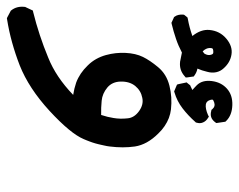

<svg xmlns="http://www.w3.org/2000/svg" viewBox="-104 -272 693 556"><g transform="rotate(90 242.0 5.5)"><path d="M14.2 330.1 -2.4 321.3 -4.4 320.3 -5.9 318.4Q-18.1 302.7 -15.6 280.3V278.8L-14.6 276.9L-6.8 260.3L-4.9 256.3L-0.5 255.4Q66.4 238.8 131.3 211.9Q187.5 189.5 239.3 139.6Q220.7 136.7 203.6 130.9Q176.3 120.6 154.3 97.7Q148.4 91.8 143.8 85.7Q139.2 79.6 135.5 73Q131.8 66.4 128.9 59.3Q126 52.2 124 44.9Q116.2 16.6 117.7 -12.2Q119.1 -41.5 129.4 -62.5Q139.2 -82.5 158.7 -106Q179.2 -130.9 212.9 -139.2Q245.6 -147.5 281.2 -143.6Q293.9 -142.1 306.2 -137.5Q318.4 -132.8 329.6 -125.2Q340.8 -117.7 351.1 -106.9Q383.3 -74.7 388.7 -39.1Q393.6 -4.9 388.7 33.7Q388.2 37.6 387.5 42Q386.7 46.4 385.7 50.5Q384.8 54.7 383.8 59.1Q382.8 63.5 381.8 67.6Q380.9 71.8 379.6 75.9Q378.4 80.1 377 84.2Q375.5 88.4 374 92.5Q372.6 96.7 370.8 100.8Q369.1 105 367.2 109.4Q351.1 147.5 285.6 208Q220.2 268.1 153.8 294.4Q121.1 307.1 87.6 316.4Q54.2 325.7 20 331.1L17.1 331.5ZM297.4 58.6Q303.7 39.6 306.2 22.9Q309.6 3.4 307.1 -18.6Q305.2 -37.6 286.1 -51.3Q267.1 -64.9 247.6 -60.5Q227.1 -56.6 213.6 -40.3Q200.2 -23.9 200.7 2Q201.2 26.4 217.8 40.5Q235.4 55.2 256.3 57.1Q276.4 59.1 297.4 58.6ZM225.6 -154.3 213.9 -159.2 209.5 -161.1 208 -166 204.1 -184.6 203.1 -189 206.1 -192.4 210 -197.3 211.4 -199.2 213.9 -200.2 225.1 -205.6Q221.7 -208.5 218.3 -211.7Q214.8 -214.8 211.4 -218.3Q195.8 -233.9 199.2 -261.7Q202.6 -289.1 221.2 -305.7Q239.7 -322.3 269 -321.3Q298.3 -320.3 314.5 -303.7L316.9 -301.3L317.4 -298.3L320.3 -278.8L320.8 -274.9L318.4 -271.5Q305.7 -254.4 285.6 -260.3L282.7 -260.7L280.8 -263.2Q272.5 -272.9 260.7 -268.6Q256.3 -267.1 254.6 -265.9Q252.9 -264.6 252.9 -262.5Q252.9 -260.3 253.9 -257.3Q257.3 -246.1 266.6 -244.6Q278.8 -242.7 297.9 -251L302.2 -253.4L306.6 -250.5Q315.4 -245.1 319.1 -236.3Q322.8 -227.5 319.8 -218.3L319.3 -215.8L317.9 -214.4Q298.8 -192.9 278.3 -177.2Q257.3 -161.1 232.4 -153.8L229 -152.8ZM27.3 -146.5 16.6 -151.4 14.2 -152.3 12.7 -154.3Q8.8 -159.7 7.6 -165.8Q6.3 -171.9 6.8 -178.7L7.3 -181.6L8.8 -183.6L12.7 -188.5L15.1 -191.4L19 -192.4Q43.9 -196.8 68.8 -205.6Q48.8 -230.5 51.3 -255.4Q54.2 -285.2 76.2 -303.7Q98.6 -322.8 122.6 -318.8Q134.3 -316.9 144 -311.3Q153.8 -305.7 162.1 -296.4Q170.9 -287.1 173.6 -274.7Q176.3 -262.2 172.4 -248.5Q168.9 -233.4 163.1 -220.2Q173.8 -218.3 182.6 -211.9L186 -209.5L186.5 -205.6L188.5 -191.9L189 -186.5L185.1 -183.1Q167.5 -167.5 144.5 -169.9H144H143.6L116.7 -175.3Q97.2 -165 77.1 -158.2Q55.7 -150.9 33.2 -145.5L30.3 -145ZM119.6 -240.2Q126 -250.5 123 -259.8Q121.6 -264.2 119.6 -265.4Q117.7 -266.6 111.8 -266.1Q106.4 -265.6 105 -263.9Q103.5 -262.2 103.5 -255.9Q103.5 -250.5 106 -245.4Q108.4 -240.2 113.3 -235.4Z"/></g></svg>

Font: NaikaiFont
Style: Bold
Weight: 700
Version: Version 1.89